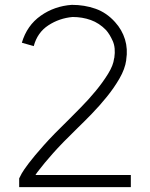

<svg xmlns="http://www.w3.org/2000/svg" viewBox="-20 -785 619 791"><path d="M59 -14V-50L61 -54Q62 -57 69.5 -70.5Q77 -84 98.5 -112.5Q120 -141 160 -186Q200 -231 266 -295Q284 -313 314.5 -344Q345 -375 374 -410Q403 -445 425 -480.5Q447 -516 450 -544Q450 -545 450.5 -545.5Q451 -546 451 -547Q457 -588 444.5 -616Q432 -644 417 -661Q389 -690 354 -702.5Q319 -715 279 -715Q224 -710 179 -680.5Q134 -651 119 -595L70 -609Q91 -680 147.5 -720Q204 -760 276 -765Q328 -765 373.5 -749Q419 -733 454 -694Q483 -662 495 -622.5Q507 -583 500 -539V-537Q495 -501 472.5 -462Q450 -423 420 -386Q390 -349 358 -316Q326 -283 301 -259Q235 -195 197.5 -152.5Q160 -110 142 -86Q137 -80 133 -74.5Q129 -69 126 -64H519V-14Z"/></svg>

Font: Leon Sans
Style: Light
Weight: 300
Designer: Jongmin Kim
Version: Version 1.2